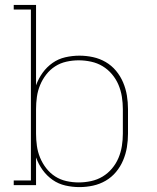

<svg xmlns="http://www.w3.org/2000/svg" viewBox="-20 -755 640 783"><path d="M304 8Q275 8 246.5 1.5Q218 -5 194.5 -21.5Q171 -38 154 -61.5Q137 -85 127 -113V0H36V-19H106V-716H36V-735H127V-407Q137 -435 154 -458.5Q171 -482 194.5 -498.5Q218 -515 246.5 -521.5Q275 -528 304 -528Q332 -528 359.5 -522Q387 -516 411 -502Q435 -488 453 -466.5Q471 -445 482 -419Q493 -393 497.5 -365.5Q502 -338 502 -310V-210Q502 -182 497.5 -154.5Q493 -127 482 -101Q471 -75 453 -53.5Q435 -32 411 -18Q387 -4 359.5 2Q332 8 304 8ZM301 -11Q326 -11 351.5 -16.5Q377 -22 398.5 -35Q420 -48 436.5 -67.5Q453 -87 463 -110.5Q473 -134 477 -159.5Q481 -185 481 -210V-310Q481 -335 477 -360.5Q473 -386 463 -409.5Q453 -433 436.5 -452.5Q420 -472 398.5 -485Q377 -498 351.5 -503.5Q326 -509 301 -509Q276 -509 251 -503.5Q226 -498 205 -484.5Q184 -471 168.5 -451Q153 -431 143.5 -408Q134 -385 130.5 -360Q127 -335 127 -310V-210Q127 -185 130.5 -160Q134 -135 143.5 -112Q153 -89 168.5 -69Q184 -49 205 -35.5Q226 -22 251 -16.5Q276 -11 301 -11Z"/></svg>

Font: Iosevka Etoile Thin
Style: Regular
Weight: 100
Designer: Belleve Invis
Foundry: Belleve Invis
Version: Version 22.1.2; ttfautohint (v1.8.4)